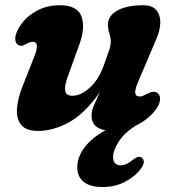

<svg xmlns="http://www.w3.org/2000/svg" viewBox="-20 -500 683 753"><path d="M596.5 -136Q607.5 -129 607.8 -112.5Q608 -96 595.5 -77Q581 -55 559.5 -37.2Q538 -19.5 512.5 -7.5Q467.5 21 445.5 55.5Q423.5 90 423.5 116Q423.5 132.5 431.8 140.5Q440 148.5 453 148.5Q475 148.5 498.5 128.5Q508.5 121 516.2 117.2Q524 113.5 532 116.5Q540.5 119 543.5 130.5Q546.5 142 533 161Q512.5 190 472.5 211.8Q432.5 233.5 382.5 233.5Q333 233.5 308 213Q283 192.5 283 157Q283 117.5 310 80Q337 42.5 393.5 11Q339 1.5 339 -47Q339 -65.5 349 -88.2Q359 -111 371.5 -138.5Q313 -54.5 250.8 -20.5Q188.5 13.5 129.5 13.5Q83 13.5 63.5 -9.8Q44 -33 46.5 -73Q49 -113 69 -163L115 -279.5Q137 -336 109 -336Q97 -336 80.5 -326.5Q62 -315 49 -325.5Q40 -333 39.8 -348.5Q39.5 -364 51 -385.5Q73.5 -427.5 116.8 -453.5Q160 -479.5 213.5 -479.5Q283.5 -479.5 299.5 -435.5Q315.5 -391.5 290.5 -323.5L244.5 -196Q232.5 -162 235.8 -143.2Q239 -124.5 264 -124.5Q297.5 -124.5 333 -157Q368.5 -189.5 388.5 -247.5Q402 -285.5 408.2 -304.2Q414.5 -323 414.5 -336.5Q414.5 -352.5 409 -368.5Q403.5 -384.5 403.5 -404Q403.5 -438.5 440.8 -459Q478 -479.5 543 -479.5Q591.5 -479.5 604.5 -439.8Q617.5 -400 589.5 -338.5L525.5 -188Q508.5 -150 510.2 -135.8Q512 -121.5 528 -121.5Q534.5 -121.5 541.8 -124.5Q549 -127.5 559 -133Q582.5 -145.5 596.5 -136Z"/></svg>

Font: Fraunces 9pt S100
Style: Bold Italic
Weight: 700
Italic angle: -16°
Version: Version 1.000; ttfautohint (v1.8.3)